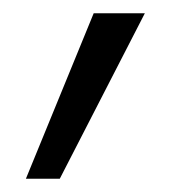

<svg xmlns="http://www.w3.org/2000/svg" viewBox="-20 -134 259 289"><path d="M19 135 121 -114H198L70 135Z"/></svg>

Font: Ysabeau Office
Style: Regular
Weight: 400
Designer: Christian Thalmann (Catharsis Fonts)
Version: Version 2.001;gftools[0.9.30]; featfreeze: tnum,lnum,ss02